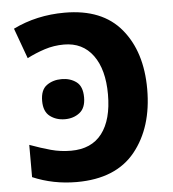

<svg xmlns="http://www.w3.org/2000/svg" viewBox="-52 -772 746 830"><g transform="rotate(-5 320.5 -357.0)"><path d="M248 10Q418 10 502 -94Q586 -198 586 -364Q586 -526 504 -625Q422 -724 259 -724Q137 -724 35 -674L83 -542Q120 -561 160 -574Q200 -587 244 -587Q325 -587 370 -525.5Q415 -464 415 -356Q415 -246 369.5 -186.5Q324 -127 235 -127Q190 -127 148 -138.5Q106 -150 57 -168V-28Q146 10 248 10ZM129 -352Q129 -306 156 -285.5Q183 -265 221 -265Q258 -265 284.5 -285.5Q311 -306 311 -352Q311 -400 284.5 -419.5Q258 -439 221 -439Q183 -439 156 -419.5Q129 -400 129 -352Z"/></g></svg>

Font: Noto Sans UI Extra
Style: Regular
Weight: 800
Designer: Monotype Design Team
Foundry: Monotype Imaging Inc.
Version: Version 1.901